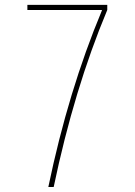

<svg xmlns="http://www.w3.org/2000/svg" viewBox="-20 -750 540 770"><path d="M388.7 -708V-710H89.8V-730.5H410.2V-710Q277.3 -392.6 195.3 0H173.8Q253.9 -385.7 388.7 -708Z"/></svg>

Font: Mgen+ 1mn thin
Style: Regular
Weight: 100
Designer: [Source Han Sans]
Ryoko NISHIZUKA  (kana & ideographs); Paul D. Hunt (Latin, Greek & Cyrillic); Wenlong ZHANG  (bopomofo
Version: Version 1.059.20150602